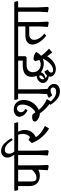

<svg xmlns="http://www.w3.org/2000/svg" viewBox="1157 -2051 1111 3495"><g transform="rotate(-90 1712.5 -303.5)"><path d="M450.2 -167 458 13.2 439.9 27.8 361.8 13.2 370.1 -137.2V-162.1Q323.2 -134.3 261.2 -133.8Q175.3 -133.8 124.3 -183.8Q73.2 -233.9 73.2 -316.9V-528.8H0L-15.1 -588.9L-4.9 -599.1H548.8L564 -539.1L554.2 -528.8H450.2ZM157.2 -528.8V-277.8Q157.2 -195.8 217.8 -195.8Q264.6 -195.8 299.8 -216.8Q335 -237.8 370.1 -275.9V-528.8Z M944.8 -651.9 918.9 -629.9H907.7Q827.6 -771 733.9 -771Q698.7 -771 680.4 -749.5Q662.1 -728 662.1 -694.8Q662.1 -670.9 672.1 -646Q682.1 -621.1 701.2 -599.1H816.9L832 -539.1L821.8 -528.8H717.8V-167L726.1 13.2L708 27.8L629.9 13.2L638.2 -137.2V-528.8H539.1L523.9 -588.9L534.2 -599.1H645Q621.1 -627.9 606.4 -660.9Q591.8 -693.8 591.8 -725.1Q591.8 -776.9 626 -807.9Q660.2 -838.9 712.9 -838.9Q775.9 -838.9 829.8 -796.4Q883.8 -753.9 944.8 -651.9Z M1062.5 -528.8Q1094.7 -467.8 1094.7 -408.2Q1094.7 -341.3 1060.5 -289.1Q1026.4 -236.8 961.4 -206.1Q1025.4 -106 1167.5 -42L1121.6 34.2Q1037.6 -12.7 963.6 -99.4Q889.6 -186 855.5 -279.8L910.6 -338.9L964.4 -313Q1022.5 -359.9 1022.5 -446.8Q1022.5 -483.9 1006.3 -528.8H796.4L781.7 -588.9L791.5 -599.1H1219.7L1234.4 -539.1L1224.6 -528.8Z M1834 -167 1842.3 13.2 1824.2 27.8 1746.1 13.2 1754.4 -137.2V-528.8H1655.3L1640.1 -588.9L1650.4 -599.1H1933.1L1948.2 -539.1L1938 -528.8H1834ZM1657.2 -5.9 1611.3 69.8Q1552.2 36.6 1495.1 -17.1Q1438 -70.8 1396 -133.8H1395Q1351.1 -133.8 1306.2 -158.4Q1261.2 -183.1 1245.1 -216.8L1257.3 -255.9Q1295.4 -274.9 1325.2 -274.9Q1349.1 -274.9 1375 -267.1Q1399.9 -240.2 1416 -215.8Q1459 -234.9 1491 -274.4Q1522.9 -314 1540 -361.1Q1557.1 -408.2 1557.1 -451.2Q1557.1 -495.1 1538.6 -522.5Q1520 -549.8 1482.9 -549.8Q1456.1 -549.8 1436.5 -527.8Q1417 -505.9 1417 -478Q1417 -452.1 1431.6 -433.1Q1446.3 -414.1 1476.1 -397L1455.1 -357.9Q1401.9 -380.9 1372.1 -416.5Q1342.3 -452.1 1333 -505.9Q1338.9 -555.7 1376 -582.3Q1413.1 -608.9 1465.3 -608.9Q1546.4 -608.9 1593.3 -557.9Q1640.1 -506.8 1640.1 -423.8Q1640.1 -341.8 1592.5 -267.3Q1544.9 -192.9 1459 -152.8Q1536.1 -57.6 1657.2 -5.9Z M1786.1 -4.9Q1821.3 -4.9 1855.2 12.5Q1889.2 29.8 1910.6 58.8Q1932.1 87.9 1932.1 122.1Q1932.1 175.3 1894.5 203.6Q1856.9 231.9 1798.3 231.9Q1713.4 231.9 1650.6 176.5Q1587.9 121.1 1551.3 58.1L1584 33.2Q1652.8 113.3 1698.5 138.7Q1744.1 164.1 1788.1 164.1Q1829.1 164.1 1848.6 146.5Q1868.2 128.9 1868.2 105Q1868.2 84 1853 73Q1837.9 62 1813 62Q1791 62 1770.5 69.1Q1750 76.2 1726.1 92.8L1676.3 33.2Q1695.3 16.1 1724.1 5.6Q1752.9 -4.9 1786.1 -4.9Z M2145.5 -256.8Q2145.5 -197.8 2186 -158Q2226.6 -118.2 2287.6 -118.2Q2331.5 -118.2 2368.7 -144Q2355.5 -181.2 2347.7 -221.2L2378.9 -250Q2418.9 -250 2457.3 -235.6Q2495.6 -221.2 2514.6 -198.2H2513.7Q2483.9 -144 2444.8 -110.8Q2466.8 -75.7 2494.4 -46.9Q2522 -18.1 2573.7 33.2L2505.9 91.8Q2471.7 53.7 2436.5 -1Q2387.7 76.2 2327.1 117.2Q2266.6 158.2 2200.7 158.2Q2165.5 158.2 2134 144Q2102.5 129.9 2083.3 106Q2064 82 2064 54.2Q2064 39.1 2067.9 27.8Q2013.7 20 1981.7 -8.5Q1949.7 -37.1 1949.7 -78.1Q1949.7 -107.9 1968.3 -134Q1986.8 -160.2 2015.4 -175.5Q2043.9 -190.9 2072.8 -190.9H2080.6Q2060.5 -231 2060.5 -276.9Q2060.5 -444.8 2268.6 -444.8H2356.9V-528.8H1912.6L1897.9 -588.9L1907.7 -599.1H2606.9L2621.6 -539.1L2611.8 -528.8H2436.5V-396L2419.9 -375H2273.9Q2212.9 -375 2179.2 -344Q2145.5 -313 2145.5 -256.8ZM2015.6 -81.1Q2015.6 -64.9 2022 -51.8Q2055.2 -67.9 2071.5 -87.4Q2087.9 -106.9 2087.9 -126Q2087.9 -134.8 2083.3 -138.9Q2078.6 -143.1 2066.9 -143.1Q2049.8 -143.1 2032.7 -123.5Q2015.6 -104 2015.6 -81.1ZM2142.6 -115.2Q2137.7 -83 2108.2 -61.5Q2078.6 -40 2038.6 -26.9Q2055.7 -7.8 2083.5 -2Q2106.4 -29.8 2158.7 -50.8L2194.8 12.2Q2168.9 21 2153.8 38.1Q2138.7 55.2 2138.7 73.2Q2138.7 88.4 2149.7 98.1Q2160.6 107.9 2181.6 107.9Q2238.8 107.9 2293.2 59.6Q2347.7 11.2 2393.6 -79.1Q2351.6 -62 2307.6 -62Q2260.7 -62 2218.3 -75.9Q2175.8 -89.8 2142.6 -115.2Z M3058.1 -167 3066.4 13.2 3048.3 27.8 2970.2 13.2 2978.5 -137.2V-327.1H2842.3Q2789.1 -327.1 2761.7 -302Q2734.4 -276.9 2734.4 -236.8Q2734.4 -192.9 2764.9 -142.3Q2795.4 -91.8 2848.1 -53.2L2810.5 -17.1Q2735.4 -75.2 2692.4 -143.1Q2649.4 -210.9 2649.4 -270Q2649.4 -327.1 2692.4 -362.1Q2735.4 -397 2819.3 -397H2978.5V-528.8H2576.2L2561.5 -588.9L2571.3 -599.1H3157.2L3172.4 -539.1L3162.1 -528.8H3058.1Z M3325.7 -167 3334 13.2 3315.9 27.8 3237.8 13.2 3246.1 -137.2V-528.8H3147L3131.8 -588.9L3142.1 -599.1H3424.8L3439.9 -539.1L3429.7 -528.8H3325.7Z"/></g></svg>

Font: Sura
Style: Regular
Weight: 400
Designer: Carolina Giovagnoli
Foundry: Huerta Tipografica
Version: Version 1.003;PS 001.002;hotconv 1.0.70;makeotf.lib2.5.58329